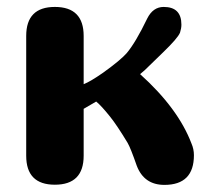

<svg xmlns="http://www.w3.org/2000/svg" viewBox="-20 -520 603 540"><path d="M518.6 -116.2Q525.4 -100.6 525.4 -83.5Q525.4 0 442.4 0Q385.3 0 364.7 -53.7Q347.2 -104 338.9 -118.2Q309.1 -167.5 289.6 -191.9Q264.6 -223.1 250.5 -234.4L215.3 -213.9V-82Q215.3 -0.5 134.3 -0.5Q53.7 -0.5 53.7 -82V-418.9Q53.7 -500.5 134.3 -500.5Q215.3 -500.5 215.3 -418.9V-283.2Q234.9 -291 270.5 -315.9Q318.8 -350.6 336.4 -370.6Q361.8 -400.9 394 -467.8Q410.2 -500.5 440.4 -500.5Q490.2 -500.5 490.2 -450.7Q490.2 -440.4 486.3 -428.2Q480 -412.6 438.5 -372.6L386.7 -322.3L374 -311.5Q481 -215.3 518.6 -116.2Z"/></svg>

Font: inglobal
Style: Bold
Weight: 700
Designer: Andrey Kochetov, Denis Davydov, Evgeny Yurtaev
Foundry: inglobal.ru
Version: Version 1.00 September 25, 2014, initial release